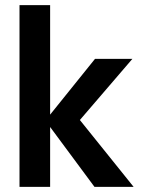

<svg xmlns="http://www.w3.org/2000/svg" viewBox="-20 -730 557 750"><path d="M349.1 0 175.8 -233.9V0H56.2V-710H175.8V-282.2L351.1 -500H497.1L292 -261.2L502 0Z"/></svg>

Font: TASA Orbiter Deck SemiBold
Style: Regular
Weight: 600
Designer: Weizhong Zhang
Version: Version 1.000;Glyphs 3.1.2 (3151)